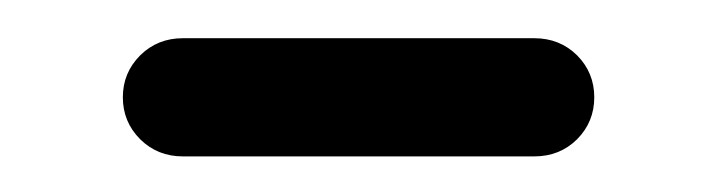

<svg xmlns="http://www.w3.org/2000/svg" viewBox="-20 -331 383 103"><path d="M78.1 -247.1Q64.5 -247.1 55.2 -256.3Q45.9 -265.6 45.9 -278.8Q45.9 -292 55.2 -301.3Q64.5 -310.5 78.1 -310.5H266.6Q280.3 -310.5 289.6 -301.3Q298.8 -292 298.8 -278.8Q298.8 -265.6 289.6 -256.3Q280.3 -247.1 266.6 -247.1Z"/></svg>

Font: Gen Jyuu Gothic Normal
Style: Regular
Weight: 300
Designer: [Source Han Sans]
Ryoko NISHIZUKA  (kana & ideographs); Paul D. Hunt (Latin, Greek & Cyrillic); Wenlong ZHANG  (bopomofo
Version: Version 1.002.20150607